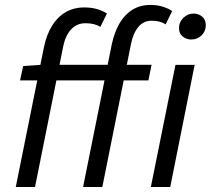

<svg xmlns="http://www.w3.org/2000/svg" viewBox="-20 -744 839 764"><path d="M42.8 0 155 -557.1Q165.3 -605.9 186.8 -641.1Q208.3 -676.2 240.8 -695.3Q273.3 -714.4 315.5 -714.4Q342.9 -714.4 365.5 -708.1Q388 -701.7 405.4 -690.2L379.5 -637.1Q368.7 -644 353.8 -647.8Q339 -651.6 320.1 -651.6Q285.3 -651.6 262.8 -626.9Q240.2 -602.2 231.5 -559.3L119.4 0ZM310.6 0 424.7 -567.1Q435.1 -615.9 455.6 -651.1Q476.1 -686.2 507.1 -705.3Q538 -724.4 578.9 -724.4Q605.1 -724.4 626.7 -717.7Q648.3 -711.1 665.1 -700.2L639.1 -647.1Q628.9 -654 615.1 -657.8Q601.2 -661.6 583.5 -661.6Q551.3 -661.6 530.6 -636.9Q509.9 -612.2 501.3 -569.3L387.2 0ZM59.7 -424 72.3 -481.4 142.5 -486.1H583.1L570.5 -424ZM580.3 0 678.2 -486H754.6L657.4 0ZM740.9 -586.8Q721.9 -586.8 707.1 -598.6Q692.3 -610.5 692.3 -631.7Q692.3 -656.3 709.8 -673.2Q727.4 -690.1 750.3 -690.1Q769.7 -690.1 784.3 -678Q798.9 -666 798.9 -643.9Q798.9 -619.4 781.9 -603.1Q764.8 -586.8 740.9 -586.8Z"/></svg>

Font: Source Sans 3 VF
Style: Italic
Weight: 200
Italic angle: -11°
Designer: Paul D. Hunt
Foundry: Adobe Systems Incorporated
Version: Version 3.042;hotconv 1.0.118;makeotfexe 2.5.65603